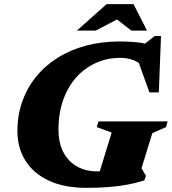

<svg xmlns="http://www.w3.org/2000/svg" viewBox="-20 -891 828 926"><path d="M448 -64.5Q458 -64.5 469 -65.2Q480 -66 491.5 -67.5Q503 -69 514 -71.5L451.5 -33L518.5 -251.5L447 -278L455 -305.5H788.5L780.5 -278L714.5 -248.5L662.5 -79.5L684 -43L676 -21Q639 -9 597 -1Q555 7 505.5 11Q456 15 397 15Q291.5 15 217.2 -19Q143 -53 103.5 -115Q64 -177 64 -259.5Q64 -335.5 87.5 -401.8Q111 -468 154.2 -521.2Q197.5 -574.5 258.2 -612.5Q319 -650.5 394.5 -670.8Q470 -691 556.5 -691Q591 -691 622.2 -688.8Q653.5 -686.5 683.8 -680.2Q714 -674 744.5 -662L648 -656L725.5 -717H756.5L746 -445.5H700.5L629.5 -643.5L679.5 -565Q654.5 -587.5 626 -599.8Q597.5 -612 559.5 -612Q508.5 -612 463.5 -596Q418.5 -580 381.5 -550.2Q344.5 -520.5 317.8 -478Q291 -435.5 276.5 -382.5Q262 -329.5 262 -267Q262 -201 286 -156Q310 -111 352 -87.8Q394 -64.5 448 -64.5ZM351 -743.5 494 -871H624L689 -743.5H613.5L531.5 -807H563L442 -743.5Z"/></svg>

Font: Newsreader 16pt 16pt ExtraBold
Style: Italic
Weight: 800
Italic angle: -17°
Version: Version 1.003